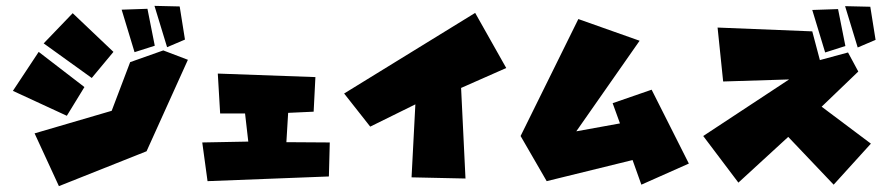

<svg xmlns="http://www.w3.org/2000/svg" viewBox="-20 -630 3032 655"><path d="M507 -610 550 -469 611 -495 593 -608ZM395 -597 439 -452 508 -474 483 -600ZM621 -426 480 -114 181 5 98 -175 361 -252 424 -418 537 -458ZM129 -482 228 -585 367 -453 293 -364ZM112 -453 268 -333 208 -235 24 -320Z M723 -379 731 -243H816L827 -147L670 -144L688 -12L1102 -28L1105 -144L957 -145L963 -245L1050 -249L1056 -367Z M1154 -311 1601 -586 1707 -398 1553 -330 1568 -21 1384 -25 1397 -274 1243 -198Z M1953 -565 1756 -166 1845 -12 2138 -84 2168 0 2330 -72 2203 -324 2070 -278 2095 -209 1946 -182 2162 -491Z M2863 -609 2906 -468 2967 -494 2949 -607ZM2751 -596 2795 -451 2864 -473 2839 -599ZM2908 -386 2783 -266 2951 -140 2824 0 2669 -163 2499 -7 2379 -166 2672 -359 2447 -352 2428 -536 2751 -523 2777 -425 2873 -451Z"/></svg>

Font: Super Mario
Style: Regular
Weight: 400
Version: Version 1.0